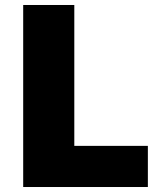

<svg xmlns="http://www.w3.org/2000/svg" viewBox="-20 -750 661 770"><path d="M278 -730V-165H573V0H73V-730Z"/></svg>

Font: Mplus 1p Black
Style: Regular
Weight: 900
Version: Version 1.061